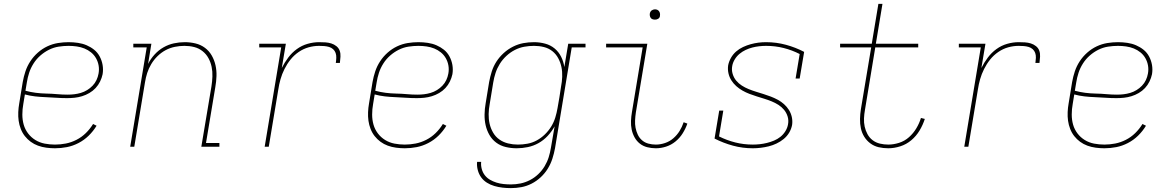

<svg xmlns="http://www.w3.org/2000/svg" viewBox="-20 -755 6040 988"><path d="M263 8Q241 8 218.5 5Q196 2 175.5 -5.5Q155 -13 138 -25.5Q121 -38 108 -54.5Q95 -71 87 -91.5Q79 -112 76 -133.5Q73 -155 74 -178Q75 -201 79 -223L97 -333Q102 -361 111 -388Q120 -415 136 -439.5Q152 -464 174.5 -484Q197 -504 223.5 -516.5Q250 -529 278 -533.5Q306 -538 333 -538Q357 -538 381 -534.5Q405 -531 426 -522Q447 -513 464.5 -499Q482 -485 493 -464.5Q504 -444 508 -420.5Q512 -397 508 -373Q504 -354 495 -335.5Q486 -317 472 -302Q458 -287 440 -276.5Q422 -266 402.5 -260Q383 -254 363.5 -252Q344 -250 325 -250Q297 -250 269.5 -252Q242 -254 214.5 -255Q187 -256 160.5 -259Q134 -262 108 -269L100 -220Q95 -193 95 -165.5Q95 -138 102 -113.5Q109 -89 124.5 -68.5Q140 -48 162 -34.5Q184 -21 210 -16Q236 -11 263 -11Q291 -11 319 -16.5Q347 -22 373.5 -35.5Q400 -49 421.5 -70Q443 -91 459 -117L477 -108Q460 -80 436.5 -57Q413 -34 384 -19Q355 -4 324.5 2Q294 8 263 8ZM328 -268Q345 -268 362 -270Q379 -272 396 -277Q413 -282 428.5 -291.5Q444 -301 456.5 -314Q469 -327 476.5 -343Q484 -359 487 -376Q491 -397 487.5 -417.5Q484 -438 474 -455.5Q464 -473 448.5 -485.5Q433 -498 414.5 -505.5Q396 -513 375 -516Q354 -519 333 -519Q308 -519 282 -515Q256 -511 232 -499Q208 -487 187.5 -469Q167 -451 152.5 -428Q138 -405 130 -380.5Q122 -356 118 -330L111 -288Q137 -281 164 -277.5Q191 -274 218.5 -273.5Q246 -273 273.5 -270.5Q301 -268 328 -268Z M650 0 735 -511H666V-530H759L742 -426Q755 -452 775.5 -474.5Q796 -497 821.5 -511.5Q847 -526 875 -532Q903 -538 931 -538Q959 -538 986 -531.5Q1013 -525 1034.5 -509Q1056 -493 1069.5 -469.5Q1083 -446 1089 -419Q1095 -392 1094 -363.5Q1093 -335 1088 -307L1040 -19H1109V0H1016L1068 -310Q1072 -335 1073 -361Q1074 -387 1069 -411Q1064 -435 1052.5 -456Q1041 -477 1022 -492Q1003 -507 979 -513Q955 -519 929 -519Q905 -519 880 -514Q855 -509 832.5 -497Q810 -485 791 -466.5Q772 -448 758.5 -425.5Q745 -403 737.5 -379.5Q730 -356 726 -331L671 0Z M1342 0 1427 -511H1314V-530H1451L1430 -405Q1444 -433 1463 -458.5Q1482 -484 1507.5 -502.5Q1533 -521 1563 -529.5Q1593 -538 1622 -538Q1638 -538 1654 -537Q1670 -536 1684.5 -531.5Q1699 -527 1711 -517.5Q1723 -508 1728 -494Q1733 -480 1732 -463.5Q1731 -447 1729 -431H1708Q1710 -444 1710.5 -457.5Q1711 -471 1707 -482.5Q1703 -494 1694 -502Q1685 -510 1673 -513.5Q1661 -517 1648 -518Q1635 -519 1622 -519Q1595 -519 1568 -511.5Q1541 -504 1517 -487.5Q1493 -471 1475 -448.5Q1457 -426 1444 -400Q1431 -374 1423.5 -347.5Q1416 -321 1412 -294L1363 0Z M2063 8Q2041 8 2018.5 5Q1996 2 1975.5 -5.5Q1955 -13 1938 -25.5Q1921 -38 1908 -54.5Q1895 -71 1887 -91.5Q1879 -112 1876 -133.5Q1873 -155 1874 -178Q1875 -201 1879 -223L1897 -333Q1902 -361 1911 -388Q1920 -415 1936 -439.5Q1952 -464 1974.5 -484Q1997 -504 2023.5 -516.5Q2050 -529 2078 -533.5Q2106 -538 2133 -538Q2157 -538 2181 -534.5Q2205 -531 2226 -522Q2247 -513 2264.5 -499Q2282 -485 2293 -464.5Q2304 -444 2308 -420.5Q2312 -397 2308 -373Q2304 -354 2295 -335.5Q2286 -317 2272 -302Q2258 -287 2240 -276.5Q2222 -266 2202.5 -260Q2183 -254 2163.5 -252Q2144 -250 2125 -250Q2097 -250 2069.5 -252Q2042 -254 2014.5 -255Q1987 -256 1960.5 -259Q1934 -262 1908 -269L1900 -220Q1895 -193 1895 -165.5Q1895 -138 1902 -113.5Q1909 -89 1924.5 -68.5Q1940 -48 1962 -34.5Q1984 -21 2010 -16Q2036 -11 2063 -11Q2091 -11 2119 -16.5Q2147 -22 2173.5 -35.5Q2200 -49 2221.5 -70Q2243 -91 2259 -117L2277 -108Q2260 -80 2236.5 -57Q2213 -34 2184 -19Q2155 -4 2124.5 2Q2094 8 2063 8ZM2128 -268Q2145 -268 2162 -270Q2179 -272 2196 -277Q2213 -282 2228.5 -291.5Q2244 -301 2256.5 -314Q2269 -327 2276.5 -343Q2284 -359 2287 -376Q2291 -397 2287.5 -417.5Q2284 -438 2274 -455.5Q2264 -473 2248.5 -485.5Q2233 -498 2214.5 -505.5Q2196 -513 2175 -516Q2154 -519 2133 -519Q2108 -519 2082 -515Q2056 -511 2032 -499Q2008 -487 1987.5 -469Q1967 -451 1952.5 -428Q1938 -405 1930 -380.5Q1922 -356 1918 -330L1911 -288Q1937 -281 1964 -277.5Q1991 -274 2018.5 -273.5Q2046 -273 2073.5 -270.5Q2101 -268 2128 -268Z M2609 213Q2587 213 2565.5 210.5Q2544 208 2523.5 202Q2503 196 2485.5 185Q2468 174 2456 157.5Q2444 141 2438.5 120Q2433 99 2435 78H2456Q2454 96 2459 114.5Q2464 133 2475 147Q2486 161 2501.5 170Q2517 179 2534.5 184.5Q2552 190 2571 192Q2590 194 2609 194Q2634 194 2658.5 189Q2683 184 2706.5 172Q2730 160 2749.5 141.5Q2769 123 2782.5 100.5Q2796 78 2803.5 54Q2811 30 2815 5L2834 -105Q2819 -78 2798 -55.5Q2777 -33 2751 -18.5Q2725 -4 2696 2Q2667 8 2639 8Q2610 8 2582.5 1.5Q2555 -5 2533.5 -21Q2512 -37 2498.5 -60.5Q2485 -84 2479 -110.5Q2473 -137 2473.5 -166Q2474 -195 2479 -223L2497 -333Q2502 -360 2510.5 -387Q2519 -414 2534.5 -438Q2550 -462 2572 -482Q2594 -502 2620 -515Q2646 -528 2673 -533Q2700 -538 2728 -538Q2757 -538 2785 -530.5Q2813 -523 2834 -505.5Q2855 -488 2867.5 -463Q2880 -438 2884 -410L2904 -530H2993V-511H2922L2836 8Q2831 35 2822.5 61.5Q2814 88 2799 112.5Q2784 137 2762.5 157Q2741 177 2715.5 190Q2690 203 2663 208Q2636 213 2609 213ZM2645 -11Q2669 -11 2694 -15.5Q2719 -20 2742 -32.5Q2765 -45 2784 -63.5Q2803 -82 2816.5 -104Q2830 -126 2837.5 -150.5Q2845 -175 2849 -199Q2854 -226 2858.5 -253.5Q2863 -281 2867 -309Q2872 -334 2873 -360Q2874 -386 2869 -410Q2864 -434 2852.5 -455.5Q2841 -477 2822 -492Q2803 -507 2778.5 -513Q2754 -519 2728 -519Q2703 -519 2678 -514.5Q2653 -510 2629.5 -498Q2606 -486 2586 -467.5Q2566 -449 2552 -426.5Q2538 -404 2530 -379.5Q2522 -355 2518 -330L2500 -220Q2495 -194 2494.5 -168Q2494 -142 2499.5 -118Q2505 -94 2517.5 -72.5Q2530 -51 2550 -37Q2570 -23 2594.5 -17Q2619 -11 2645 -11Z M3355 8Q3332 8 3310.5 2.5Q3289 -3 3272.5 -16Q3256 -29 3245.5 -48Q3235 -67 3230.5 -88.5Q3226 -110 3227 -133Q3228 -156 3232 -179L3287 -511H3099V-530H3311L3252 -176Q3249 -156 3248 -136Q3247 -116 3250.5 -97.5Q3254 -79 3262 -62Q3270 -45 3284 -33Q3298 -21 3316.5 -16Q3335 -11 3355 -11Q3378 -11 3402 -19Q3426 -27 3445 -43.5Q3464 -60 3477 -81Q3490 -102 3498 -126L3517 -119Q3508 -93 3493 -69Q3478 -45 3456 -27Q3434 -9 3407.5 -0.5Q3381 8 3355 8ZM3350 -654Q3344 -654 3338 -656Q3332 -658 3328.5 -663Q3325 -668 3324 -674Q3323 -680 3324 -686Q3325 -691 3327.5 -695Q3330 -699 3333.5 -701.5Q3337 -704 3341.5 -705.5Q3346 -707 3350 -707Q3357 -707 3362.5 -704.5Q3368 -702 3371.5 -697Q3375 -692 3376 -686Q3377 -680 3376 -674Q3376 -669 3373.5 -665Q3371 -661 3367 -658.5Q3363 -656 3359 -655Q3355 -654 3350 -654Z M3854 8Q3801 8 3751.5 -5.5Q3702 -19 3657 -42L3681 -186H3702L3680 -53Q3720 -33 3763.5 -22Q3807 -11 3854 -11Q3872 -11 3890 -13Q3908 -15 3926.5 -19.5Q3945 -24 3963 -31.5Q3981 -39 3996 -51Q4011 -63 4021.5 -80Q4032 -97 4035 -115Q4039 -136 4033 -155.5Q4027 -175 4014.5 -190Q4002 -205 3985.5 -215.5Q3969 -226 3950.5 -233.5Q3932 -241 3912.5 -247Q3893 -253 3874 -259Q3855 -265 3836.5 -272Q3818 -279 3800.5 -289Q3783 -299 3768.5 -312Q3754 -325 3743.5 -341.5Q3733 -358 3728.5 -378Q3724 -398 3727 -419Q3731 -439 3741.5 -457.5Q3752 -476 3768 -490Q3784 -504 3803.5 -513Q3823 -522 3843 -527.5Q3863 -533 3882.5 -535.5Q3902 -538 3922 -538Q3975 -538 4024.5 -524.5Q4074 -511 4118 -488L4095 -351H4074L4095 -477Q4056 -497 4012.5 -508Q3969 -519 3922 -519Q3905 -519 3887 -517Q3869 -515 3851.5 -510.5Q3834 -506 3817 -498Q3800 -490 3785.5 -478Q3771 -466 3761 -449.5Q3751 -433 3748 -416Q3744 -395 3750 -375Q3756 -355 3768.5 -340Q3781 -325 3797.5 -314.5Q3814 -304 3832.5 -296.5Q3851 -289 3870.5 -283Q3890 -277 3909 -271Q3928 -265 3946.5 -258Q3965 -251 3982.5 -241.5Q4000 -232 4014.5 -219Q4029 -206 4039.5 -189.5Q4050 -173 4054.5 -153Q4059 -133 4056 -112Q4052 -91 4041 -72.5Q4030 -54 4013 -40Q3996 -26 3976 -16.5Q3956 -7 3935.5 -2Q3915 3 3894.5 5.5Q3874 8 3854 8Z M4551 8Q4525 8 4501.5 2.5Q4478 -3 4459 -17Q4440 -31 4427.5 -51Q4415 -71 4410 -94.5Q4405 -118 4405.5 -143Q4406 -168 4410 -193L4463 -511H4303V-530H4466L4500 -735H4521L4487 -530H4705V-511H4484L4431 -190Q4427 -168 4426 -146Q4425 -124 4429.5 -103.5Q4434 -83 4444 -64.5Q4454 -46 4470.5 -33.5Q4487 -21 4508 -16Q4529 -11 4551 -11Q4578 -11 4606.5 -20Q4635 -29 4657.5 -49Q4680 -69 4695.5 -95Q4711 -121 4719 -148L4739 -143Q4729 -112 4712 -83.5Q4695 -55 4669.5 -33.5Q4644 -12 4612.5 -2Q4581 8 4551 8Z M4942 0 5027 -511H4914V-530H5051L5030 -405Q5044 -433 5063 -458.5Q5082 -484 5107.5 -502.5Q5133 -521 5163 -529.5Q5193 -538 5222 -538Q5238 -538 5254 -537Q5270 -536 5284.5 -531.5Q5299 -527 5311 -517.5Q5323 -508 5328 -494Q5333 -480 5332 -463.5Q5331 -447 5329 -431H5308Q5310 -444 5310.5 -457.5Q5311 -471 5307 -482.5Q5303 -494 5294 -502Q5285 -510 5273 -513.5Q5261 -517 5248 -518Q5235 -519 5222 -519Q5195 -519 5168 -511.5Q5141 -504 5117 -487.5Q5093 -471 5075 -448.5Q5057 -426 5044 -400Q5031 -374 5023.5 -347.5Q5016 -321 5012 -294L4963 0Z M5663 8Q5641 8 5618.5 5Q5596 2 5575.5 -5.5Q5555 -13 5538 -25.5Q5521 -38 5508 -54.5Q5495 -71 5487 -91.5Q5479 -112 5476 -133.5Q5473 -155 5474 -178Q5475 -201 5479 -223L5497 -333Q5502 -361 5511 -388Q5520 -415 5536 -439.5Q5552 -464 5574.5 -484Q5597 -504 5623.5 -516.5Q5650 -529 5678 -533.5Q5706 -538 5733 -538Q5757 -538 5781 -534.5Q5805 -531 5826 -522Q5847 -513 5864.5 -499Q5882 -485 5893 -464.5Q5904 -444 5908 -420.5Q5912 -397 5908 -373Q5904 -354 5895 -335.5Q5886 -317 5872 -302Q5858 -287 5840 -276.5Q5822 -266 5802.5 -260Q5783 -254 5763.5 -252Q5744 -250 5725 -250Q5697 -250 5669.5 -252Q5642 -254 5614.5 -255Q5587 -256 5560.5 -259Q5534 -262 5508 -269L5500 -220Q5495 -193 5495 -165.5Q5495 -138 5502 -113.5Q5509 -89 5524.5 -68.5Q5540 -48 5562 -34.5Q5584 -21 5610 -16Q5636 -11 5663 -11Q5691 -11 5719 -16.5Q5747 -22 5773.5 -35.5Q5800 -49 5821.5 -70Q5843 -91 5859 -117L5877 -108Q5860 -80 5836.5 -57Q5813 -34 5784 -19Q5755 -4 5724.5 2Q5694 8 5663 8ZM5728 -268Q5745 -268 5762 -270Q5779 -272 5796 -277Q5813 -282 5828.5 -291.5Q5844 -301 5856.5 -314Q5869 -327 5876.5 -343Q5884 -359 5887 -376Q5891 -397 5887.5 -417.5Q5884 -438 5874 -455.5Q5864 -473 5848.5 -485.5Q5833 -498 5814.5 -505.5Q5796 -513 5775 -516Q5754 -519 5733 -519Q5708 -519 5682 -515Q5656 -511 5632 -499Q5608 -487 5587.5 -469Q5567 -451 5552.5 -428Q5538 -405 5530 -380.5Q5522 -356 5518 -330L5511 -288Q5537 -281 5564 -277.5Q5591 -274 5618.5 -273.5Q5646 -273 5673.5 -270.5Q5701 -268 5728 -268Z"/></svg>

Font: Iosevka Slab Thin Extended
Style: Italic
Weight: 100
Width: 7
Italic angle: -9°
Monospace: yes
Designer: Belleve Invis
Foundry: Belleve Invis
Version: Version 11.1.0; ttfautohint (v1.8.3)